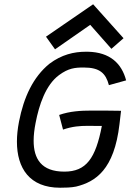

<svg xmlns="http://www.w3.org/2000/svg" viewBox="-20 -879 613 903"><path d="M418 -858.9 196.3 -706.5 238.8 -647 404.3 -762.2 503.9 -649.4 561 -699.2ZM549.3 -357.9C502.9 -358.9 459.5 -358.9 409.2 -358.9C359.9 -358.9 308.6 -356 258.3 -338.4L276.4 -269.5C320.8 -284.7 356 -287.1 392.6 -287.1C411.6 -287.1 430.7 -286.6 452.1 -286.6H459C429.7 -134.3 385.7 -71.8 282.7 -71.8C174.3 -71.8 138.2 -132.3 138.2 -217.3C138.2 -243.2 141.6 -271.5 147.5 -301.3C163.6 -385.3 194.8 -479.5 257.8 -525.9C302.2 -558.6 333 -561.5 374 -561.5C449.7 -561.5 477.5 -534.2 492.2 -478.5L573.2 -501C552.2 -580.6 497.6 -633.3 393.6 -635.7H383.8C327.6 -635.7 269.5 -622.1 212.4 -579.1C136.2 -517.1 91.8 -422.4 69.3 -306.6C63 -273.9 59.6 -242.7 59.6 -212.9C59.6 -87.9 119.1 3.9 262.7 3.9C283.2 3.9 314.9 3.4 337.9 -1.5C429.2 -23.9 517.1 -80.6 542 -295.4Z"/></svg>

Font: Fantasque Sans Mono
Style: RegItalic
Weight: 400
Italic angle: -11°
Monospace: yes
Designer: Jany Belluz
Version: Version 1.6.3